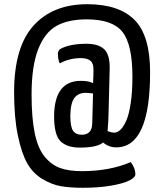

<svg xmlns="http://www.w3.org/2000/svg" viewBox="-20 -702 778 912"><path d="M369 111Q500 111 601 68Q623 97 623 126Q623 141 594 155.5Q565 170 506.5 180Q448 190 375 190Q313 190 269.5 182.5Q226 175 181 148Q136 121 109 73Q82 25 64.5 -60Q47 -145 47 -264Q47 -478 139 -580Q231 -682 394 -682Q545 -682 619 -607.5Q693 -533 693 -359Q693 -2 532 -2Q497 -2 470 -25Q440 -1 362 -1Q300 0 268 -30.5Q236 -61 237 -155Q240 -318 364 -318Q402 -318 422 -307Q424 -342 424 -368Q425 -400 410 -413Q395 -426 364 -426Q310 -426 264 -401Q255 -418 255 -448Q256 -460 264 -468Q309 -494 391 -494Q448 -494 475 -468Q502 -442 501 -378L496 -177Q495 -123 491 -79Q510 -72 523 -72Q538 -72 552.5 -86Q567 -100 580 -129.5Q593 -159 601 -213Q609 -267 609 -338Q609 -490 562 -550Q515 -610 392 -610Q303 -610 247.5 -578.5Q192 -547 161 -467Q130 -387 130 -253Q130 -142 145 -69.5Q160 3 192 42Q224 81 265.5 96Q307 111 369 111ZM418 -115 422 -258Q401 -261 387 -261Q352 -261 333.5 -237Q315 -213 314 -152Q314 -100 327 -81Q340 -62 368 -62Q417 -62 418 -115Z"/></svg>

Font: Yanone Kaffeesatz
Style: Regular
Weight: 400
Designer: Yanone (Cyrillic: Daniel Pouzeot)
Foundry: Yanone
Version: Version 1.003;PS 001.003;hotconv 1.0.88;makeotf.lib2.5.64775